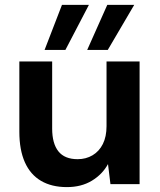

<svg xmlns="http://www.w3.org/2000/svg" viewBox="-20 -752 655 784"><path d="M253 12Q191 12 147.5 -13.5Q104 -39 81.5 -89.5Q59 -140 59 -214V-501H193V-227Q193 -166 218.5 -134Q244 -102 297 -102Q331 -102 358 -118Q385 -134 400 -164Q415 -194 415 -237V-501H550V0H431L421 -82Q398 -40 355 -14Q312 12 253 12ZM336 -548 418 -732H528L420 -548ZM162 -548 233 -732H343L247 -548Z"/></svg>

Font: DM Sans 18pt
Style: Bold
Weight: 700
Designer: Colophon Foundry, Jonny Pinhorn
Foundry: Colophon Foundry
Version: Version 4.004;gftools[0.9.30]